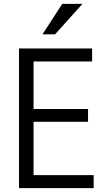

<svg xmlns="http://www.w3.org/2000/svg" viewBox="-20 -970 562 990"><path d="M78 0V-720H153V0ZM120 0V-67H463V0ZM120 -342V-408H434V-342ZM120 -653V-720H455V-653ZM264 -793H199L301 -950H405Z"/></svg>

Font: Instrument Sans SemiCondensed
Style: Regular
Weight: 400
Width: 4
Designer: Rodrigo Fuenzalida
Foundry: fragTYPE
Version: Version 1.000;gftools[0.9.28]